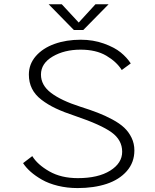

<svg xmlns="http://www.w3.org/2000/svg" viewBox="-20 -898 750 928"><path d="M505 -877.5 382.5 -753H337L215 -877.5H278.5L360.5 -789L441.5 -877.5ZM355 11Q304.5 11 259.8 0Q215 -11 182.8 -29.5Q150.5 -48 128 -68Q105.5 -88 91.5 -109.5L136 -143.5Q161 -102.5 218.2 -69.8Q275.5 -37 356 -37Q454.5 -37 512.5 -73.2Q570.5 -109.5 570.5 -164.5Q570.5 -221.5 519 -258.5Q467.5 -295.5 345 -337Q289 -355.5 250.2 -373.8Q211.5 -392 180.5 -415.8Q149.5 -439.5 134.5 -469.8Q119.5 -500 119.5 -537.5Q119.5 -588 153.2 -626.8Q187 -665.5 243.8 -685.8Q300.5 -706 370 -706Q430.5 -706 482 -687.5Q533.5 -669 563.2 -644.8Q593 -620.5 612 -591.5L568.5 -559.5Q543.5 -599.5 493.8 -628.8Q444 -658 369.5 -658Q291 -658 234.5 -624.8Q178 -591.5 178 -537.5Q178 -486 226.8 -449Q275.5 -412 367.5 -382.5Q416.5 -367 452.2 -353.2Q488 -339.5 523.2 -320.5Q558.5 -301.5 580.5 -280.8Q602.5 -260 616 -232Q629.5 -204 629.5 -171Q629.5 -113 593 -71.2Q556.5 -29.5 495.2 -9.2Q434 11 355 11Z"/></svg>

Font: League Mono UltraLight
Style: Regular
Weight: 200
Width: 6
Designer: Tyler Finck
Foundry: The League of Moveable Type / Tyler Finck
Version: Version 2.210